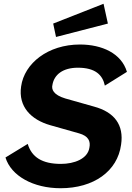

<svg xmlns="http://www.w3.org/2000/svg" viewBox="-20 -988 700 1018"><path d="M301 10C477 10 603 -80 622 -221C638 -326 586 -394 478 -423L326 -466C263 -485 252 -514 258 -538C267 -592 313 -629 393 -629C485 -629 524 -591 536 -534L653 -607C624 -705 521 -752 404 -752C234 -752 109 -652 92 -530C76 -422 145 -353 247 -324L399 -281C449 -267 461 -239 454 -205C445 -146 374 -119 303 -119C203 -119 148 -155 127 -225L9 -153C39 -55 157 10 301 10ZM262 -863 277 -792 552 -863 529 -968Z"/></svg>

Font: Cheyenne Sans
Style: Bold Italic
Weight: 700
Italic angle: -8.13011°
Designer: The Public Sans project authors (U.S. Web Design System), Libre Franklin designed by Pablo Impallari and Rodrigo Fuenzal
Foundry: The Cheyenne Sans Project Authors
Version: Version 2.007